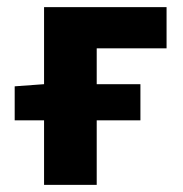

<svg xmlns="http://www.w3.org/2000/svg" viewBox="-20 -516 511 536"><path d="M21 -180V-275L103 -281H372V-180ZM103 0V-496H445V-381H250V0Z"/></svg>

Font: Source Sans 3
Style: Bold
Weight: 700
Designer: Paul D. Hunt
Foundry: Adobe
Version: Version 3.052;hotconv 1.1.0;makeotfexe 2.6.0